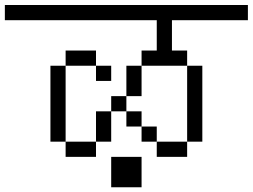

<svg xmlns="http://www.w3.org/2000/svg" viewBox="-20 -708 1040 790"><path d="M437.5 -375V-437.5H375V-375ZM1000 -625V-687.5H0V-625H625Q625 -625 625 -500H562.5V-437.5H500Q500 -437.5 500 -312.5H437.5V-250H375Q375 -250 375 -125H250V-62.5H375V-125H437.5Q437.5 -125 437.5 -250H500V-187.5H562.5V-125H625V-62.5H750V-125H625V-187.5H562.5V-250H500V-312.5H562.5Q562.5 -312.5 562.5 -437.5H750V-125H812.5V-437.5H750V-500H687.5Q687.5 -500 687.5 -625ZM437.5 -62.5Q437.5 -62.5 437.5 62.5H562.5Q562.5 62.5 562.5 -62.5ZM250 -125V-437.5H187.5V-125ZM250 -437.5H375V-500H250Z"/></svg>

Font: CalcUnifontExMono
Style: Regular
Weight: 500
Version: Version 15.0.06